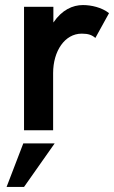

<svg xmlns="http://www.w3.org/2000/svg" viewBox="-20 -515 451 759"><path d="M75 0H190V-226C190 -313 236 -382 303 -382C329 -382 343 -377 357 -365L411 -463C382 -486 340 -495 308 -495C267 -495 225 -476 191 -426V-488H75ZM6 224H75L196 52H72Z"/></svg>

Font: FREAK Grotesk
Style: Bold
Weight: 700
Designer: La Scuola Open Source
Foundry: La Scuola Open Source
Version: Version 1.000;PS 1.0;hotconv 1.0.72;makeotf.lib2.5.5900